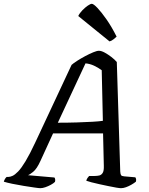

<svg xmlns="http://www.w3.org/2000/svg" viewBox="-53 -986 783 1006"><path d="M158 0Q151 0 127 -3.5Q103 -7 71.5 -12Q40 -17 11.5 -23Q-17 -29 -33 -34Q-31 -42 -26.5 -49Q-22 -56 -18 -59H-9Q0 -59 12.5 -64.5Q25 -70 42 -87.5Q59 -105 81 -141.5Q103 -178 132 -240L322 -646Q332 -655 351.5 -667.5Q371 -680 393.5 -692Q416 -704 435.5 -712Q455 -720 465 -720Q478 -720 495.5 -710.5Q513 -701 530.5 -687.5Q548 -674 559 -661L577 -87Q578 -73 581.5 -68Q585 -63 598 -62L656 -57Q659 -53 660 -47.5Q661 -42 659 -34Q649 -26 635 -18Q621 -10 607 -5Q593 0 581 0Q574 0 556 -3Q538 -6 514.5 -11Q491 -16 467.5 -21Q444 -26 425.5 -31Q407 -36 399 -39Q401 -47 405.5 -53.5Q410 -60 414 -64H443Q456 -64 467 -66.5Q478 -69 485 -80Q492 -91 491 -118L487 -287H225L159 -143Q140 -101 120.5 -85.5Q101 -70 94 -68L232 -56Q235 -53 236 -46.5Q237 -40 235 -33Q227 -25 213 -17.5Q199 -10 184.5 -5Q170 0 158 0ZM250 -343Q303 -343 349.5 -344.5Q396 -346 431.5 -348Q467 -350 486 -353L480 -618Q461 -632 439.5 -642Q418 -652 395 -654ZM521 -769 357 -902Q364 -917 378.5 -932Q393 -947 407 -956.5Q421 -966 428 -966Q437 -966 457.5 -944.5Q478 -923 505 -884.5Q532 -846 558 -794Q554 -790 543 -781Q532 -772 521 -769Z"/></svg>

Font: Texturina 12pt Medium
Style: Italic
Weight: 500
Italic angle: -11°
Designer: Guillermo Torres Carreño
Foundry: Omnibus-Type
Version: Version 1.002